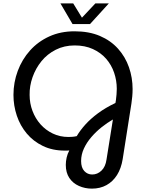

<svg xmlns="http://www.w3.org/2000/svg" viewBox="-20 -900 862 1141"><path d="M526 221Q485 221 449 205Q413 189 392 157.5Q371 126 371 80Q371 59 376 36.5Q381 14 392 -6Q385 -5 378.5 -5Q372 -5 365 -5Q292 -5 235 -32.5Q178 -60 139 -106.5Q100 -153 80 -212.5Q60 -272 60 -336Q60 -410 85.5 -478.5Q111 -547 158.5 -600Q206 -653 273 -683.5Q340 -714 423 -714Q509 -714 573.5 -686.5Q638 -659 681.5 -610.5Q725 -562 746.5 -500Q768 -438 768 -371Q768 -348 766 -326.5Q764 -305 761 -285L709 46Q700 101 675.5 140Q651 179 613 200Q575 221 526 221ZM528 137Q559 137 583 114Q607 91 613 48L651 -190Q618 -171 584.5 -144.5Q551 -118 523 -85.5Q495 -53 478.5 -17Q462 19 462 57Q462 96 481 116.5Q500 137 528 137ZM387 -86Q399 -86 411 -87Q423 -88 436 -91Q456 -125 487 -159.5Q518 -194 562.5 -227Q607 -260 666 -288L669 -306Q671 -321 672.5 -339Q674 -357 674 -372Q674 -422 658 -468.5Q642 -515 610.5 -551Q579 -587 532 -608.5Q485 -630 424 -630Q362 -630 311.5 -604.5Q261 -579 226.5 -536.5Q192 -494 173.5 -441.5Q155 -389 156 -336Q156 -286 173 -241Q190 -196 220.5 -161.5Q251 -127 293.5 -106.5Q336 -86 387 -86ZM411 -757 339 -880H415L467 -795L547 -880H627L515 -757Z"/></svg>

Font: MuseoModerno
Style: Italic
Weight: 400
Italic angle: -9°
Designer: Pablo Cosgaya, Héctor Gatti, Marcela Romero, and the Authors of The MuseoModerno Project.
Foundry: Omnibus-Type Team
Version: Version 1.003